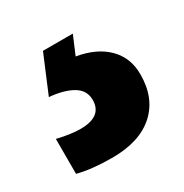

<svg xmlns="http://www.w3.org/2000/svg" viewBox="-92 -61 347 362"><g transform="rotate(-30 81.5 120.0)"><path d="M181 130Q181 182 148.5 211Q116 240 57 240Q12 240 -18 232V156Q11 163 32 163Q79 163 79 127Q79 106 60.5 95Q42 84 10 81L44 0H109L92 40Q134 47 157.5 70.5Q181 94 181 130Z"/></g></svg>

Font: Noto Sans Lao ExtraCondensed
Style: Bold
Weight: 700
Width: 2
Designer: Monotype Design Team
Foundry: Monotype Imaging Inc.
Version: Version 2.003; ttfautohint (v1.8.4.7-5d5b)